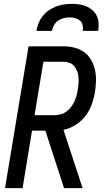

<svg xmlns="http://www.w3.org/2000/svg" viewBox="-20 -975 540 995"><path d="M6 0 128 -735H309Q338 -735 366 -728Q394 -721 416 -705Q438 -689 452 -665Q466 -641 472 -613.5Q478 -586 477.5 -557Q477 -528 472 -498Q467 -466 455.5 -434Q444 -402 423 -374.5Q402 -347 372 -328Q342 -309 309 -302L408 0H312L215 -298H146L97 0ZM159 -378H261Q276 -378 292.5 -382Q309 -386 323 -396Q337 -406 347.5 -419.5Q358 -433 365 -448Q372 -463 376.5 -479Q381 -495 383 -511Q386 -527 387 -543.5Q388 -560 386.5 -576Q385 -592 379.5 -606.5Q374 -621 364.5 -632.5Q355 -644 340 -649.5Q325 -655 309 -655H205ZM169 -815Q172 -835 180 -855Q188 -875 201.5 -892Q215 -909 233 -921.5Q251 -934 271 -941.5Q291 -949 311.5 -952Q332 -955 352 -955Q372 -955 392 -952Q412 -949 429 -941.5Q446 -934 460 -921.5Q474 -909 482 -892Q490 -875 491 -855Q492 -835 489 -815H409Q411 -830 408 -844.5Q405 -859 394.5 -868Q384 -877 370 -881Q356 -885 341 -885Q326 -885 310 -881Q294 -877 281 -868Q268 -859 260 -844.5Q252 -830 249 -815Z"/></svg>

Font: Iosevka SS04 Medium Oblique
Style: Regular
Weight: 500
Italic angle: -9°
Monospace: yes
Designer: Belleve Invis
Foundry: Belleve Invis
Version: Version 19.0.0; ttfautohint (v1.8.4)